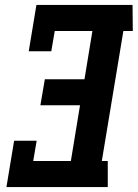

<svg xmlns="http://www.w3.org/2000/svg" viewBox="-20 -755 556 775"><path d="M6 0 37 -187H128L114 -105H266L303 -330H143L161 -435H321L353 -630H201L187 -548H96L127 -735H515L516 -630H478L391 -105H415V0Z"/></svg>

Font: Iosevka Curly Slab Extrabold
Style: Italic
Weight: 800
Italic angle: -9°
Monospace: yes
Designer: Belleve Invis
Foundry: Belleve Invis
Version: Version 22.1.2; ttfautohint (v1.8.4)